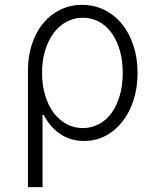

<svg xmlns="http://www.w3.org/2000/svg" viewBox="-20 -570 640 790"><path d="M123 -270Q123 -206 137.5 -154.5Q152 -103 178.5 -66.5Q205 -30 242.5 -10Q280 10 326 10Q374 10 414 -11Q454 -32 483.5 -69.5Q513 -107 529.5 -158Q546 -209 546 -270Q546 -331 529 -382.5Q512 -434 482 -471Q452 -508 410 -529Q368 -550 318 -550Q269 -550 228 -530Q187 -510 157.5 -474Q128 -438 111.5 -388.5Q95 -339 95 -280V200H155V-97H163ZM153 -270Q153 -320 165.5 -361.5Q178 -403 200 -433Q222 -463 253 -480Q284 -497 321 -497Q357 -497 387.5 -480.5Q418 -464 439.5 -434Q461 -404 473 -362.5Q485 -321 485 -270Q485 -219 473 -177.5Q461 -136 439.5 -106Q418 -76 387.5 -59.5Q357 -43 321 -43Q284 -43 253 -60Q222 -77 200 -107Q178 -137 165.5 -178.5Q153 -220 153 -270Z"/></svg>

Font: CommitMonoV143 ExtLt
Style: Regular
Weight: 200
Monospace: yes
Designer: Eigil Nikolajsen
Foundry: Eigil Nikolajsen
Version: Version 1.143